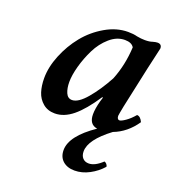

<svg xmlns="http://www.w3.org/2000/svg" viewBox="-122 -535 769 847"><g transform="rotate(20 262.5 -111.0)"><path d="M344.2 -224.1Q373.5 -296.4 377.9 -381.8Q366.7 -400.9 335 -400.9Q297.4 -400.9 264.4 -372.1Q231.4 -343.3 210.9 -301.8Q190.4 -260.3 178.7 -217.5Q167 -174.8 167 -143.1Q167 -113.3 176 -92.5Q185.1 -71.8 205.1 -71.8Q234.4 -71.8 272.2 -116.5Q310.1 -161.1 344.2 -224.1ZM449.2 152.8Q424.8 180.7 390.9 198.7Q356.9 216.8 321.8 216.8Q287.6 216.8 266.8 198.5Q246.1 180.2 246.1 147.9Q246.1 81.5 353 8.8Q314 2.9 314 -44.9Q314 -70.8 324.2 -108.9L330.1 -127.9L327.1 -129.9Q279.3 -57.6 238 -23.9Q196.8 9.8 153.8 9.8Q120.1 9.8 97.7 -9.3Q75.2 -28.3 66.2 -56.6Q57.1 -85 57.1 -121.1Q57.1 -172.9 80.1 -229.5Q103 -286.1 140.4 -332.3Q177.7 -378.4 230 -408.7Q282.2 -439 335.9 -439Q361.3 -439 378.9 -434.1Q398.9 -430.2 417 -430.2Q439 -430.2 452.1 -435.1Q465.8 -439 474.1 -439Q494.1 -439 494.1 -418.9Q491.2 -405.8 484.6 -376.7Q478 -347.7 471.2 -317.9L429.2 -123Q420.9 -81.1 420.9 -76.2Q420.9 -68.4 424.1 -63.7Q427.2 -59.1 432.1 -59.1Q440.9 -59.1 460.2 -72.5Q479.5 -85.9 498 -107.9Q514.2 -107.9 524.9 -84Q484.4 -24.4 422.9 -1Q331.1 67.9 331.1 123Q331.1 143.1 341.6 154.5Q352.1 166 370.1 166Q398.9 166 433.1 133.8Q439 135.3 443.8 140.9Q448.7 146.5 449.2 152.8Z"/></g></svg>

Font: Common Serif SemiBold
Style: Italic
Weight: 600
Italic angle: -12°
Designer: Philipp H. Poll, Khaled Hosny
Foundry: Stefan Peev, Context Ltd.
Version: Version 1.026